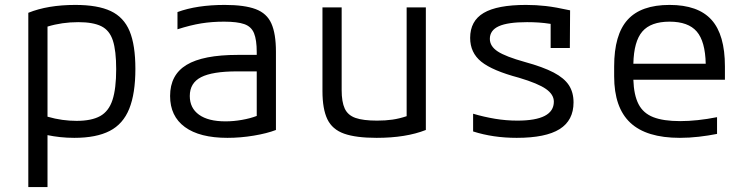

<svg xmlns="http://www.w3.org/2000/svg" viewBox="-20 -550 3040 780"><path d="M95 -498Q174 -530 286 -530Q377 -530 430 -505Q483 -480 506.5 -423.5Q530 -367 530 -270Q530 -170 505 -108Q480 -46 425.5 -18Q371 10 282 10Q252 10 224.5 7Q197 4 173 -1V210H95ZM173 -76Q204 -67 233.5 -63Q263 -59 291 -59Q352 -59 387 -78.5Q422 -98 437 -144Q452 -190 452 -269Q452 -344 438.5 -385.5Q425 -427 391.5 -443.5Q358 -460 298 -460Q232 -460 173 -442Z M904 10Q791 10 731 -34Q671 -78 671 -160Q671 -246 738 -286.5Q805 -327 946 -327H1023V-338Q1023 -388 1012 -415Q1001 -442 972.5 -452Q944 -462 890 -462Q841 -462 797.5 -455Q754 -448 701 -431V-501Q780 -530 893 -530Q973 -530 1018.5 -513Q1064 -496 1082.5 -454.5Q1101 -413 1101 -340V-22Q1065 -8 1011 1Q957 10 904 10ZM1023 -260H943Q843 -260 797 -236.5Q751 -213 751 -160Q751 -111 788.5 -84Q826 -57 896 -57Q929 -57 963 -63Q997 -69 1023 -79Z M1510 10Q1426 10 1378 -7Q1330 -24 1310 -65.5Q1290 -107 1290 -180V-520H1368V-184Q1368 -136 1380.5 -109Q1393 -82 1424 -71Q1455 -60 1512 -60Q1546 -60 1574 -64Q1602 -68 1632 -78V-520H1710V-22Q1629 10 1510 10Z M2079 10Q1983 10 1902 -16V-88Q1946 -75 1991 -67.5Q2036 -60 2082 -60Q2230 -60 2230 -137Q2230 -166 2198 -188.5Q2166 -211 2089 -234Q1980 -263 1935 -299.5Q1890 -336 1890 -396Q1890 -465 1945 -497.5Q2000 -530 2117 -530Q2158 -530 2197.5 -525.5Q2237 -521 2296 -508L2295 -355H2217V-453Q2191 -457 2168.5 -458.5Q2146 -460 2121 -460Q2043 -460 2006.5 -443.5Q1970 -427 1970 -392Q1970 -362 2002 -341Q2034 -320 2113 -298Q2186 -278 2229 -255.5Q2272 -233 2291 -204Q2310 -175 2310 -134Q2310 -61 2253.5 -25.5Q2197 10 2079 10Z M2742 10Q2606 10 2540.5 -51.5Q2475 -113 2475 -240V-280Q2475 -409 2529.5 -469.5Q2584 -530 2700 -530Q2816 -530 2870.5 -469.5Q2925 -409 2925 -280V-226H2553Q2555 -164 2574 -127Q2593 -90 2634 -74Q2675 -58 2743 -58Q2812 -58 2893 -74V-6Q2858 1 2819 5.5Q2780 10 2742 10ZM2553 -291H2847Q2845 -382 2810.5 -422Q2776 -462 2700 -462Q2624 -462 2589.5 -422Q2555 -382 2553 -291Z"/></svg>

Font: M PLUS Code Latin 60
Style: Regular
Weight: 400
Width: 7
Monospace: yes
Designer: Coji Morishita
Foundry: UNDERFOREST DESIGN
Version: Version 1.005; ttfautohint (v1.8.3)